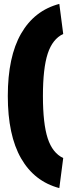

<svg xmlns="http://www.w3.org/2000/svg" viewBox="-20 -805 374 984"><path d="M20 -313Q20 -514 88 -632.5Q156 -751 284 -785L304 -631Q249 -605 224.5 -530Q200 -455 200 -313Q200 -171 224.5 -96Q249 -21 304 5L284 159Q156 125 88 6.5Q20 -112 20 -313Z"/></svg>

Font: Changa Black
Style: Regular
Weight: 900
Designer: Eduardo Rodriguez Tunni
Foundry: Eduardo Rodriguez Tunni
Version: Version 2.001; ttfautohint (v1.5.10-5e6f)